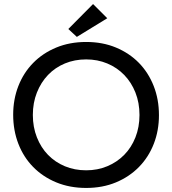

<svg xmlns="http://www.w3.org/2000/svg" viewBox="-20 -917 850 947"><path d="M405 -77Q461 -77 509 -97Q557 -117 592.5 -153Q628 -189 648 -239.5Q668 -290 668 -350Q668 -410 648 -460.5Q628 -511 592.5 -547.5Q557 -584 509 -604Q461 -624 405 -624Q348 -624 300 -604Q252 -584 217 -547.5Q182 -511 162 -460.5Q142 -410 142 -350Q142 -290 162 -239.5Q182 -189 217 -153Q252 -117 300 -97Q348 -77 405 -77ZM405 10Q324 10 257.5 -17.5Q191 -45 143.5 -93.5Q96 -142 70.5 -208Q45 -274 45 -351Q45 -427 70.5 -492.5Q96 -558 143.5 -606.5Q191 -655 257.5 -682.5Q324 -710 405 -710Q486 -710 552 -682.5Q618 -655 665 -607Q712 -559 738 -493Q764 -427 764 -349Q764 -273 738.5 -207.5Q713 -142 665.5 -93.5Q618 -45 552 -17.5Q486 10 405 10ZM509 -827 359 -735 317 -774 439 -897Z"/></svg>

Font: Tilda Sans Medium
Style: Regular
Weight: 500
Designer: ParaType Ltd
Foundry: ParaType Ltd
Version: Version 1.009